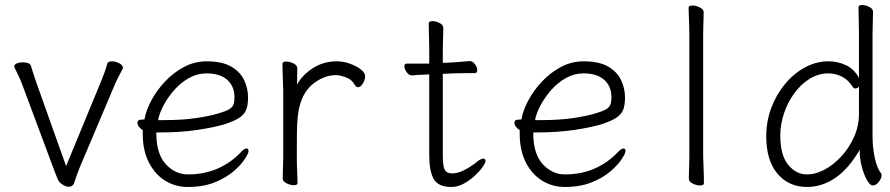

<svg xmlns="http://www.w3.org/2000/svg" viewBox="-20 -728 3540 764"><path d="M382 -404Q389 -421 395.5 -438.5Q402 -456 407 -475Q410 -484 425 -484Q439 -484 454 -476.5Q469 -469 469 -458Q469 -456 467 -452Q460 -439 450 -419.5Q440 -400 435 -387L299 -66Q293 -52 287.5 -36.5Q282 -21 277 -6Q274 6 268 10.5Q262 15 254 15Q244 15 234 9.5Q224 4 218 -2Q211 -10 208 -19Q205 -28 197 -47L69 -390Q63 -407 55 -423.5Q47 -440 38 -459Q37 -461 37 -464Q37 -472 47.5 -476Q58 -480 70 -480Q81 -480 91 -477Q101 -474 103 -466Q106 -455 112 -437.5Q118 -420 123 -404L243 -67Z M602 -201V-198Q602 -116 639.5 -75Q677 -34 728 -34Q793 -34 846.5 -57.5Q900 -81 940 -124Q952 -137 961 -137Q969 -137 969 -127Q969 -118 954 -95Q939 -72 909.5 -46.5Q880 -21 834.5 -2.5Q789 16 728 16Q677 16 636.5 -9.5Q596 -35 572 -82.5Q548 -130 548 -195V-210Q527 -224 527 -240Q527 -252 544 -252Q546 -252 550.5 -252.5Q555 -253 555 -253Q561 -289 582.5 -329Q604 -369 637 -404Q670 -439 712 -461.5Q754 -484 803 -484Q864 -484 900 -463Q936 -442 951.5 -409Q967 -376 967 -340Q967 -311 960 -292Q953 -273 932.5 -259.5Q912 -246 872 -233Q827 -220 762 -210.5Q697 -201 614 -201ZM630 -250Q706 -250 759.5 -258Q813 -266 847 -276Q878 -285 891.5 -293Q905 -301 909 -312Q913 -323 913 -341Q913 -385 884 -410.5Q855 -436 802 -436Q765 -436 732 -417.5Q699 -399 673.5 -370Q648 -341 631 -309Q614 -277 609 -250Z M1107 -367Q1107 -377 1106 -398Q1105 -419 1104.5 -441Q1104 -463 1104 -474Q1104 -483 1119 -483Q1133 -483 1148 -475.5Q1163 -468 1163 -456Q1163 -444 1162.5 -426.5Q1162 -409 1162 -391Q1182 -429 1224.5 -456.5Q1267 -484 1320 -484Q1347 -484 1373 -474.5Q1399 -465 1416 -451.5Q1433 -438 1433 -425Q1433 -411 1424 -396Q1415 -381 1405 -381Q1397 -381 1391 -391Q1381 -411 1357 -420Q1333 -429 1317 -429Q1274 -429 1233 -400Q1192 -371 1175 -316Q1168 -293 1165 -266Q1162 -239 1161.5 -201Q1161 -163 1161 -106Q1161 -75 1162.5 -46Q1164 -17 1164 0Q1164 9 1149 9Q1136 9 1120.5 1.5Q1105 -6 1105 -18Q1105 -26 1105.5 -44.5Q1106 -63 1106.5 -81Q1107 -99 1107 -106Z M1884 -89Q1896 -97 1903 -97Q1912 -97 1912 -88Q1912 -80 1900 -63Q1888 -46 1868.5 -28Q1849 -10 1825 3Q1801 16 1776 16Q1724 16 1706 -15.5Q1688 -47 1688 -110V-432Q1677 -431 1657 -430.5Q1637 -430 1620 -428H1619Q1607 -428 1598 -441Q1589 -454 1589 -464Q1589 -475 1599 -475H1688V-528Q1688 -538 1687.5 -559Q1687 -580 1686.5 -602Q1686 -624 1686 -635Q1686 -644 1701 -644Q1714 -644 1729 -636.5Q1744 -629 1744 -617Q1744 -609 1743.5 -592.5Q1743 -576 1742.5 -558Q1742 -540 1742 -528V-478L1772 -479Q1790 -480 1814 -482Q1838 -484 1848 -485H1849Q1861 -485 1870 -472.5Q1879 -460 1879 -449Q1879 -437 1869 -437Q1859 -437 1831 -437Q1803 -437 1783 -436L1742 -434V-108Q1742 -66 1750 -52Q1758 -38 1780 -38Q1801 -38 1827 -51Q1853 -64 1879 -85Z M2102 -201V-198Q2102 -116 2139.5 -75Q2177 -34 2228 -34Q2293 -34 2346.5 -57.5Q2400 -81 2440 -124Q2452 -137 2461 -137Q2469 -137 2469 -127Q2469 -118 2454 -95Q2439 -72 2409.5 -46.5Q2380 -21 2334.5 -2.5Q2289 16 2228 16Q2177 16 2136.5 -9.5Q2096 -35 2072 -82.5Q2048 -130 2048 -195V-210Q2027 -224 2027 -240Q2027 -252 2044 -252Q2046 -252 2050.5 -252.5Q2055 -253 2055 -253Q2061 -289 2082.5 -329Q2104 -369 2137 -404Q2170 -439 2212 -461.5Q2254 -484 2303 -484Q2364 -484 2400 -463Q2436 -442 2451.5 -409Q2467 -376 2467 -340Q2467 -311 2460 -292Q2453 -273 2432.5 -259.5Q2412 -246 2372 -233Q2327 -220 2262 -210.5Q2197 -201 2114 -201ZM2130 -250Q2206 -250 2259.5 -258Q2313 -266 2347 -276Q2378 -285 2391.5 -293Q2405 -301 2409 -312Q2413 -323 2413 -341Q2413 -385 2384 -410.5Q2355 -436 2302 -436Q2265 -436 2232 -417.5Q2199 -399 2173.5 -370Q2148 -341 2131 -309Q2114 -277 2109 -250Z M2723 -590Q2723 -600 2722.5 -621Q2722 -642 2721 -664Q2720 -686 2720 -697Q2720 -706 2736 -706Q2749 -706 2764.5 -698.5Q2780 -691 2780 -679Q2780 -671 2779.5 -654.5Q2779 -638 2778.5 -620Q2778 -602 2778 -590V-105Q2778 -99 2779 -78Q2780 -57 2780.5 -34Q2781 -11 2781 1Q2781 10 2765 10Q2752 10 2736.5 2.5Q2721 -5 2721 -17Q2721 -25 2721.5 -43.5Q2722 -62 2722.5 -80Q2723 -98 2723 -105Z M3401 -132Q3356 -55 3303 -19.5Q3250 16 3191 16Q3119 16 3074 -36.5Q3029 -89 3029 -186Q3029 -245 3049 -298.5Q3069 -352 3104 -394Q3139 -436 3183.5 -460Q3228 -484 3276 -484Q3314 -484 3346.5 -468.5Q3379 -453 3398 -418V-593Q3398 -624 3397 -653Q3396 -682 3396 -699Q3396 -708 3411 -708Q3424 -708 3439 -700.5Q3454 -693 3454 -681Q3454 -669 3453 -643.5Q3452 -618 3452 -592V-185Q3452 -141 3461 -99.5Q3470 -58 3486 -38Q3488 -36 3488 -30Q3488 -19 3477 -4.5Q3466 10 3453 10Q3442 10 3430 -11Q3418 -32 3409.5 -63.5Q3401 -95 3401 -128ZM3398 -384Q3393 -376 3383 -376Q3377 -376 3374 -381Q3355 -411 3329.5 -423.5Q3304 -436 3277 -436Q3236 -436 3201 -414Q3166 -392 3140 -356Q3114 -320 3099.5 -276.5Q3085 -233 3085 -189Q3085 -110 3116.5 -72Q3148 -34 3191 -34Q3226 -34 3262 -53.5Q3298 -73 3329 -107Q3360 -141 3379 -184.5Q3398 -228 3398 -276Z"/></svg>

Font: Moon Stars Kai T HW Light
Style: Regular
Weight: 300
Designer: GuiWonder
Version: Version 1.101